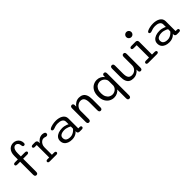

<svg xmlns="http://www.w3.org/2000/svg" viewBox="243 -2176 3814 3814"><g transform="rotate(-45 2150.5 -268.5)"><path d="M85.5 -411.5Q36.5 -411.5 36.5 -444Q36.5 -476 85.5 -476H161.5V-571Q161.5 -628 176 -667.2Q190.5 -706.5 214.8 -730.2Q239 -754 268.5 -764.5Q298 -775 328 -775Q370 -775 404.2 -756Q438.5 -737 458.8 -702.8Q479 -668.5 479 -624Q479 -605 470.5 -593.8Q462 -582.5 444 -582.5Q424.5 -582.5 417.5 -593.5Q410.5 -604.5 409 -616.5Q406.5 -662.5 384.2 -687.8Q362 -713 329.5 -713Q309 -713 290 -698.8Q271 -684.5 258.5 -652.2Q246 -620 246 -564.5V-476H357.5Q380.5 -476 393 -467.8Q405.5 -459.5 405.5 -444Q405.5 -428.5 393 -420Q380.5 -411.5 357.5 -411.5H246V-46.5Q246 7.5 204 7.5Q161.5 7.5 161.5 -46.5V-411.5Z M705.5 -63H767Q788.5 -63 799 -54.2Q809.5 -45.5 809.5 -31.5Q809.5 -17.5 799 -8.8Q788.5 0 767 0H580.5Q559 0 548.2 -8.8Q537.5 -17.5 537.5 -31.5Q537.5 -45.5 547.8 -54.2Q558 -63 576 -63H629V-413H573.5Q555 -413 544.2 -421.5Q533.5 -430 533.5 -444.5Q533.5 -459.5 546.8 -467.8Q560 -476 584 -476H643.5Q663 -476 676.8 -466.5Q690.5 -457 696 -440L699 -395.5Q724.5 -437 765 -462.2Q805.5 -487.5 850.5 -487.5Q880 -487.5 905.5 -476.2Q931 -465 931 -440.5Q931 -420.5 920 -409.8Q909 -399 890.5 -399Q880.5 -399 872.5 -401Q864.5 -403 856 -406.5Q847.5 -409.5 839.8 -411.2Q832 -413 818 -413Q792 -413 766 -395.2Q740 -377.5 722.8 -345.5Q705.5 -313.5 705.5 -271Z M1422 1.5Q1397.5 1.5 1383.5 -10.5Q1369.5 -22.5 1369.5 -41V-64Q1360.5 -50 1338 -32.8Q1315.5 -15.5 1281.8 -3.2Q1248 9 1204 9Q1149.5 9 1106.2 -8.2Q1063 -25.5 1038 -59.5Q1013 -93.5 1013 -144Q1013 -192.5 1040.2 -226Q1067.5 -259.5 1115 -277.2Q1162.5 -295 1223 -295Q1255 -295 1284.5 -288.5Q1314 -282 1336.5 -273.2Q1359 -264.5 1368.5 -257.5V-329Q1368.5 -356 1356 -374Q1343.5 -392 1323 -402.8Q1302.5 -413.5 1277.8 -418Q1253 -422.5 1228 -422.5Q1195.5 -422.5 1162.5 -414.8Q1129.5 -407 1107.5 -397Q1099.5 -394 1092.5 -392.8Q1085.5 -391.5 1080 -391.5Q1064 -391.5 1053.8 -399.2Q1043.5 -407 1043.5 -421Q1043.5 -434 1053.5 -442.2Q1063.5 -450.5 1078 -457Q1104 -469 1146.2 -478.2Q1188.5 -487.5 1238.5 -487.5Q1276 -487.5 1313 -479.2Q1350 -471 1380.2 -453.8Q1410.5 -436.5 1428.8 -408.5Q1447 -380.5 1447 -341V-63H1485.5Q1504.5 -63 1514.2 -55Q1524 -47 1524 -31.5Q1524 -17 1513.2 -7.8Q1502.5 1.5 1478 1.5ZM1368.5 -194.5Q1358 -203.5 1334.8 -213.5Q1311.5 -223.5 1283.2 -230.2Q1255 -237 1229 -237Q1167.5 -237 1129.5 -215Q1091.5 -193 1091.5 -145.5Q1091.5 -111.5 1107.5 -90.8Q1123.5 -70 1151.8 -61Q1180 -52 1215.5 -52Q1252 -52 1283.2 -66.5Q1314.5 -81 1337 -100.5Q1359.5 -120 1368.5 -135Z M2011.5 5Q1969 5 1969 -49.5V-264Q1969 -343.5 1944 -382.2Q1919 -421 1862 -421Q1835.5 -421 1811 -409.2Q1786.5 -397.5 1767.2 -377.5Q1748 -357.5 1736.8 -332.5Q1725.5 -307.5 1725.5 -281.5V-49.5Q1725.5 5 1683 5Q1641 5 1641 -49.5V-431Q1641 -485 1683 -485Q1718.5 -485 1724 -445V-397.5Q1749 -435.5 1791.5 -461.2Q1834 -487 1887.5 -487Q1940 -487 1977 -465.2Q2014 -443.5 2033.8 -397Q2053.5 -350.5 2053.5 -276.5V-49.5Q2053.5 -23 2042.5 -9Q2031.5 5 2011.5 5Z M2582 238Q2540 238 2540 184V-63Q2515 -29 2474.2 -9.2Q2433.5 10.5 2385.5 10.5Q2330.5 10.5 2281.8 -17.2Q2233 -45 2203 -100.5Q2173 -156 2173 -239Q2173 -322.5 2203 -377.2Q2233 -432 2281.8 -459.2Q2330.5 -486.5 2385.5 -486.5Q2435 -486.5 2476.5 -465.2Q2518 -444 2543 -408V-446.5Q2546 -464.5 2556.2 -473.5Q2566.5 -482.5 2582 -482.5Q2624.5 -482.5 2624.5 -428.5V184Q2624.5 238 2582 238ZM2404.5 -56.5Q2436.5 -56.5 2466 -70.8Q2495.5 -85 2515.8 -110.8Q2536 -136.5 2540 -169.5V-301.5Q2537 -335.5 2516.5 -362.2Q2496 -389 2466.2 -404.2Q2436.5 -419.5 2404.5 -419.5Q2366 -419.5 2332.8 -400.2Q2299.5 -381 2279.2 -341.2Q2259 -301.5 2259 -239Q2259 -178 2279.2 -137.2Q2299.5 -96.5 2332.8 -76.5Q2366 -56.5 2404.5 -56.5Z M2803 -481Q2845 -481 2845 -427V-205.5Q2845 -126 2869.8 -90.5Q2894.5 -55 2951 -55Q2990.5 -55 3021.2 -74Q3052 -93 3070.2 -124Q3088.5 -155 3088.5 -191.5V-427Q3088.5 -481 3131 -481Q3173 -481 3173 -427V-45Q3173 9 3131 9Q3097.5 9 3091 -28.5L3090.5 -71.5Q3064.5 -35.5 3022 -12.2Q2979.5 11 2925.5 11Q2873.5 11 2836.5 -9Q2799.5 -29 2780 -74Q2760.5 -119 2760.5 -193.5V-427Q2760.5 -481 2803 -481Z M3350.5 -65H3435.5V-411.5H3354.5Q3330.5 -411.5 3317.8 -420Q3305 -428.5 3305 -444Q3305 -459.5 3317.8 -467.8Q3330.5 -476 3354.5 -476H3465Q3519 -476 3519 -422V-65H3591.5Q3614 -65 3626 -56.5Q3638 -48 3638 -32Q3638 -17 3626 -8.5Q3614 0 3591.5 0H3350.5Q3328 0 3316.2 -8.5Q3304.5 -17 3304.5 -32Q3304.5 -48 3316.2 -56.5Q3328 -65 3350.5 -65ZM3402.5 -671.5Q3402.5 -691 3412.2 -707.2Q3422 -723.5 3438.2 -733Q3454.5 -742.5 3474.5 -742.5Q3494.5 -742.5 3510.8 -733Q3527 -723.5 3536.5 -707.2Q3546 -691 3546 -671.5Q3546 -651.5 3536.5 -635Q3527 -618.5 3510.8 -609Q3494.5 -599.5 3474.5 -599.5Q3454.5 -599.5 3438.2 -609Q3422 -618.5 3412.2 -635Q3402.5 -651.5 3402.5 -671.5Z M4155 1.5Q4130.5 1.5 4116.5 -10.5Q4102.5 -22.5 4102.5 -41V-64Q4093.5 -50 4071 -32.8Q4048.5 -15.5 4014.8 -3.2Q3981 9 3937 9Q3882.5 9 3839.2 -8.2Q3796 -25.5 3771 -59.5Q3746 -93.5 3746 -144Q3746 -192.5 3773.2 -226Q3800.5 -259.5 3848 -277.2Q3895.5 -295 3956 -295Q3988 -295 4017.5 -288.5Q4047 -282 4069.5 -273.2Q4092 -264.5 4101.5 -257.5V-329Q4101.5 -356 4089 -374Q4076.5 -392 4056 -402.8Q4035.5 -413.5 4010.8 -418Q3986 -422.5 3961 -422.5Q3928.5 -422.5 3895.5 -414.8Q3862.5 -407 3840.5 -397Q3832.5 -394 3825.5 -392.8Q3818.5 -391.5 3813 -391.5Q3797 -391.5 3786.8 -399.2Q3776.5 -407 3776.5 -421Q3776.5 -434 3786.5 -442.2Q3796.5 -450.5 3811 -457Q3837 -469 3879.2 -478.2Q3921.5 -487.5 3971.5 -487.5Q4009 -487.5 4046 -479.2Q4083 -471 4113.2 -453.8Q4143.5 -436.5 4161.8 -408.5Q4180 -380.5 4180 -341V-63H4218.5Q4237.5 -63 4247.2 -55Q4257 -47 4257 -31.5Q4257 -17 4246.2 -7.8Q4235.5 1.5 4211 1.5ZM4101.5 -194.5Q4091 -203.5 4067.8 -213.5Q4044.5 -223.5 4016.2 -230.2Q3988 -237 3962 -237Q3900.5 -237 3862.5 -215Q3824.5 -193 3824.5 -145.5Q3824.5 -111.5 3840.5 -90.8Q3856.5 -70 3884.8 -61Q3913 -52 3948.5 -52Q3985 -52 4016.2 -66.5Q4047.5 -81 4070 -100.5Q4092.5 -120 4101.5 -135Z"/></g></svg>

Font: Sono
Style: Regular
Weight: 400
Designer: Tyler Finck
Foundry: Tyler Finck
Version: Version 2.112